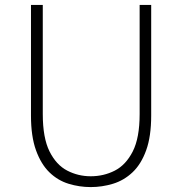

<svg xmlns="http://www.w3.org/2000/svg" viewBox="-20 -748 740 781"><path d="M349 13Q303 13 259 -0.5Q215 -14 181 -47Q147 -80 126.5 -136.5Q106 -193 106 -278V-728H154V-284Q154 -187 181.5 -132Q209 -77 253.5 -54Q298 -31 349 -31Q402 -31 447 -54Q492 -77 520 -132Q548 -187 548 -284V-728H595V-278Q595 -193 574.5 -136.5Q554 -80 519 -47Q484 -14 439.5 -0.5Q395 13 349 13Z"/></svg>

Font: Noto Sans HK Thin ExtraLight
Style: Regular
Weight: 250
Version: Version 2.004-H2;hotconv 1.0.118;makeotfexe 2.5.65603